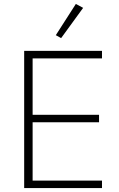

<svg xmlns="http://www.w3.org/2000/svg" viewBox="-20 -957 608 977"><path d="M499 0H103V-698H499V-660H146V-373H484V-335H146V-38H499ZM403 -917 291 -763 264 -778 366 -937Z"/></svg>

Font: Anuphan ExtraLight
Style: Regular
Weight: 200
Designer: Cadson Demak
Version: Version 3.001